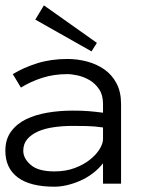

<svg xmlns="http://www.w3.org/2000/svg" viewBox="-20 -686 586 717"><path d="M0 -123Q0 -166 21.5 -195.1Q43 -224.1 77.9 -241Q112.8 -257.8 158 -265.4Q203.1 -272.9 250 -272.9Q268.1 -272.9 282.5 -272.5Q296.9 -272 309.8 -271Q322.8 -270 335.9 -268.6Q349.1 -267.1 364.7 -265.1V-297.9Q364.7 -331.1 350.3 -352.5Q335.9 -374 314.9 -386.5Q293.9 -398.9 271 -404.1Q248 -409.2 231.9 -409.2Q181.2 -409.2 138.2 -395.5Q95.2 -381.8 58.1 -358.9L27.8 -409.2Q68.8 -434.1 119.9 -450Q170.9 -465.8 231.9 -465.8Q269 -465.8 304.9 -456.3Q340.8 -446.8 369.4 -427Q397.9 -407.2 415 -375Q432.1 -342.8 432.1 -297.9V0H364.7V-76.2Q347.2 -54.2 325 -37.6Q302.7 -21 278.3 -10.5Q253.9 0 229.5 5.6Q205.1 11.2 183.1 11.2Q92.8 11.2 46.4 -23.4Q0 -58.1 0 -123ZM183.1 -45.9Q225.1 -45.9 258.5 -58.3Q292 -70.8 315.4 -89.4Q338.9 -107.9 351.8 -128.9Q364.7 -149.9 364.7 -167V-210Q332 -214.8 302 -215.3Q272 -215.8 250 -215.8Q213.9 -215.8 180.4 -210.9Q147 -206.1 122.1 -195.1Q97.2 -184.1 82 -166.5Q66.9 -148.9 66.9 -123Q66.9 -94.2 95 -70.1Q123 -45.9 183.1 -45.9ZM341.8 -525.9 321.8 -494.1 111.8 -612.8 144 -666Z"/></svg>

Font: Anonymous Pro
Style: Regular
Weight: 400
Monospace: yes
Designer: Mark Simonson
Version: Version 1.002